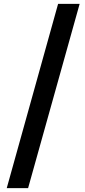

<svg xmlns="http://www.w3.org/2000/svg" viewBox="-20 -801 441 998"><path d="M394 -781 126 177H15L282 -781Z"/></svg>

Font: Martel ExtraBold
Style: Regular
Weight: 800
Designer: Dan Reynolds
Foundry: Dan Reynolds
Version: Version 1.001; ttfautohint (v1.1) -l 5 -r 5 -G 72 -x 0 -D la